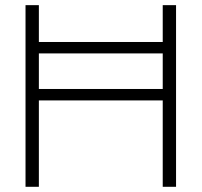

<svg xmlns="http://www.w3.org/2000/svg" viewBox="-20 -718 775 738"><path d="M605.5 -556.6V-698.2H656.7V0H605.5V-332H129.4V0H78.1V-698.2H129.4V-556.6ZM129.4 -512.7V-376H605.5V-512.7Z"/></svg>

Font: Voltera Light
Style: Light
Weight: 300
Designer: Bernd Montag
Version: Version 1.301